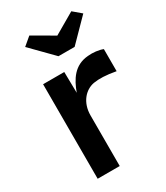

<svg xmlns="http://www.w3.org/2000/svg" viewBox="-190 -845 801 927"><g transform="rotate(-30 210.5 -382.0)"><path d="M72 0H195V-282C195 -354 238 -401 288 -410C318 -415 357 -414 411 -404V-527C390 -536 355 -540 328 -537C250 -531 215 -473 192 -410L190 -527H72ZM87 -726 204 -607H294L411 -726L366 -764L249 -696L132 -764Z"/></g></svg>

Font: Easer Grotesk Medium
Style: Regular
Weight: 500
Designer: Boardeaser, Bonnie Shaver-Troup, Thomas Jockin
Foundry: Lexend
Version: Version 1.001;Glyphs 3.1.2 (3151)